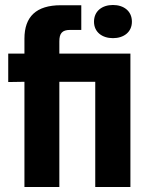

<svg xmlns="http://www.w3.org/2000/svg" viewBox="-20 -750 592 770"><path d="M433 -597C476 -597 509 -621 509 -663C509 -706 476 -730 433 -730C390 -730 357 -706 357 -663C357 -621 390 -597 433 -597ZM78 0H218V-422H362V0H503V-535H218V-584C218 -616 229 -630 261 -630H306V-729H224C125 -729 78 -683 78 -595V-535H13V-421L78 -422Z"/></svg>

Font: Mona Sans SemiCondensed
Style: Bold
Weight: 700
Width: 4
Designer: Deni Anggara
Foundry: GitHub
Version: Version 2.000